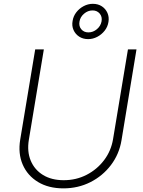

<svg xmlns="http://www.w3.org/2000/svg" viewBox="-20 -990 761 1020"><path d="M316.9 10.7Q237.8 10.7 181.9 -23.2Q126 -57.1 100.6 -115.7Q75.2 -174.3 87.4 -248.5L167 -727.5H212.9L133.3 -247.6Q123 -185.1 143.3 -136.5Q163.6 -87.9 208.7 -60.3Q253.9 -32.7 318.4 -32.7Q384.8 -32.7 440.2 -61.3Q495.6 -89.8 533 -139.2Q570.3 -188.5 580.6 -251L659.7 -727.5H705.1L625.5 -245.1Q613.3 -170.9 569.3 -113Q525.4 -55.2 460 -22.2Q394.5 10.7 316.9 10.7ZM448.2 -782.2Q420.9 -782.2 400.6 -795.4Q380.4 -808.6 370.6 -830.6Q360.8 -852.5 365.7 -878.9Q369.6 -904.3 385.5 -924.8Q401.4 -945.3 424.6 -957.5Q447.8 -969.7 473.1 -969.7Q501 -969.7 521 -956.5Q541 -943.4 550.8 -921.4Q560.5 -899.4 556.2 -873.5Q552.2 -847.7 536.1 -827.1Q520 -806.6 496.8 -794.4Q473.6 -782.2 448.2 -782.2ZM449.7 -817.9Q474.6 -817.9 494.9 -835Q515.1 -852.1 519.5 -876.5Q523.9 -900.9 509.8 -917.7Q495.6 -934.6 471.7 -934.6Q446.8 -934.6 426.5 -917.2Q406.2 -899.9 402.3 -875.5Q397.9 -851.1 411.9 -834.5Q425.8 -817.9 449.7 -817.9Z"/></svg>

Font: Inter 16pt ExtraLight
Style: Italic
Weight: 250
Italic angle: -9.3988°
Version: Version 4.001;git-66647c0bb